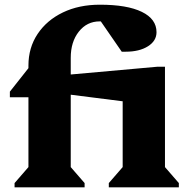

<svg xmlns="http://www.w3.org/2000/svg" viewBox="-20 -797 791 817"><path d="M42 0V-18L101 -86V-383H22V-407L101 -507V-518Q101 -594 140 -652.5Q179 -711 247.5 -744Q316 -777 405 -777Q521 -777 583.5 -746.5Q646 -716 646 -660Q646 -623 609.5 -600Q573 -577 515 -577H498L409 -706H404Q350 -706 315.5 -662.5Q281 -619 281 -551V-480L649 -513H682V-86L741 -18V0H443V-18L502 -86V-366L281 -394V-86L340 -18V0Z"/></svg>

Font: Platypi ExtraBold
Style: Regular
Weight: 800
Designer: David Sargent
Foundry: Bolt Cutter Type
Version: Version 1.200; ttfautohint (v1.8.4.7-5d5b)